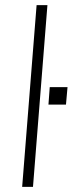

<svg xmlns="http://www.w3.org/2000/svg" viewBox="-20 -725 282 745"><path d="M108 0H66L122 -705H164ZM168 -319 173 -387H242L236 -319Z"/></svg>

Font: Iunito ExtraLight
Style: Italic
Weight: 200
Italic angle: -4.541°
Designer: Vernon Adams
Foundry: Vernon Adams
Version: Version 2.001;November 30, 2019;FontCreator 12.0.0.2547 64-b